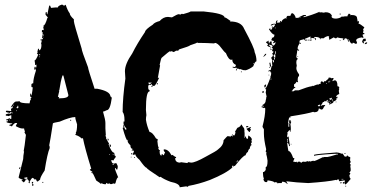

<svg xmlns="http://www.w3.org/2000/svg" viewBox="-20 -773 1590 821"><path d="M243.2 -752.9H247.1L252.9 -749H254.9L260.7 -752.9Q269.5 -726.6 278.3 -715.8Q278.3 -706.5 295.9 -690.4V-682.6Q295.9 -673.3 329.1 -565.4Q329.1 -556.2 356.4 -485.4Q356.4 -478 383.8 -395.5V-393.6H395.5Q452.1 -382.8 452.1 -360.4Q455.6 -360.4 458 -354.5Q451.2 -301.8 436.5 -301.8Q425.3 -295.9 420.9 -295.9V-293.9Q430.7 -260.7 430.7 -247.1V-223.6Q430.7 -213.9 432.6 -194.3H430.7L434.6 -182.6Q432.6 -178.7 432.6 -176.8L436.5 -178.7Q436.5 -173.3 446.3 -159.2L444.3 -155.3Q457.5 -120.1 467.8 -120.1Q469.7 -116.2 469.7 -114.3V-108.4Q472.7 -108.4 475.6 -102.5Q465.8 -90.8 465.8 -86.9L456.1 -88.9V-86.9Q457.5 -73.2 467.8 -73.2Q471.2 -75.2 475.6 -75.2Q478.5 -75.2 481.4 -69.3Q479.5 -69.3 479.5 -67.4Q483.4 -66.9 483.4 -63.5V-57.6L481.4 -47.9Q475.6 -47.9 475.6 -53.7H471.7V-51.8Q471.7 -46.4 485.4 -14.6Q479.5 -14.6 473.6 10.7L469.7 12.7H467.8Q465.8 12.7 465.8 10.7Q458 14.6 454.1 14.6Q448.2 12.7 448.2 10.7L444.3 12.7H440.4Q435.5 8.8 434.6 8.8Q432.6 12.7 432.6 14.6H426.8Q421.4 14.6 415 10.7Q411.1 12.7 409.2 12.7Q409.2 9.8 391.6 -1Q377.9 -31.7 376 -32.2Q370.1 -32.2 370.1 -36.1H376Q376 -38.6 364.3 -45.9Q364.3 -48.8 370.1 -51.8Q342.8 -140.1 335 -180.7Q333 -180.7 333 -182.6L329.1 -180.7Q319.8 -190.9 301.8 -196.3V-198.2L305.7 -200.2L303.7 -204.1Q309.6 -213.4 309.6 -241.2Q301.8 -263.7 301.8 -272.5Q280.8 -272.5 235.4 -252.9Q206.1 -248 206.1 -245.1Q194.3 -168 190.4 -151.4Q192.4 -147.9 192.4 -143.6V-139.6Q182.6 -117.2 170.9 -43.9Q151.4 -15.1 151.4 -4.9L141.6 2.9H139.6Q136.7 2.9 133.8 -6.8Q129.9 -4.9 127.9 -4.9Q127.9 -7.8 120.1 -12.7Q114.7 -12.2 106.4 4.9Q108.4 8.8 108.4 10.7Q104.5 8.8 102.5 8.8V4.9L104.5 1Q102.5 1 98.6 -6.8Q94.7 -4.9 92.8 -4.9V-8.8H96.7V-14.6H92.8L83 -12.7V-8.8L86.9 -10.7L90.8 -4.9Q83.5 6.8 81.1 6.8Q76.2 1 73.2 1V-2.9H77.1V-4.9Q59.6 -10.3 59.6 -14.6L79.1 -92.8Q79.1 -105.5 83 -126H81.1Q85 -143.6 90.8 -196.3L85 -206.1V-208Q85 -210 86.9 -210Q83 -219.7 83 -223.6H75.2Q65.9 -223.6 47.9 -233.4V-235.4L53.7 -247.1H45.9Q37.6 -244.1 30.3 -231.4Q30.3 -235.4 20.5 -235.4V-239.3L32.2 -243.2V-245.1Q6.8 -247.6 6.8 -252.9Q14.6 -252.9 14.6 -258.8H6.8V-262.7Q14.6 -262.7 20.5 -268.6Q21 -264.6 24.4 -264.6H28.3V-280.3Q24.9 -280.3 16.6 -276.4Q13.7 -278.3 4.9 -278.3V-284.2L18.6 -288.1L22.5 -286.1Q30.3 -289.1 30.3 -292L26.4 -293.9Q22.5 -293.5 22.5 -290Q4.9 -292.5 4.9 -295.9Q5.4 -299.8 8.8 -299.8L28.3 -297.9L26.4 -307.6Q34.2 -310.5 34.2 -313.5V-319.3L26.4 -313.5V-315.4Q41 -338.9 47.9 -338.9Q61.5 -338.9 63.5 -340.8Q63.5 -331.1 106.4 -331.1Q107.4 -342.3 112.3 -348.6L110.4 -352.5L114.3 -354.5Q114.3 -360.4 108.4 -360.4V-364.3Q108.4 -366.2 110.4 -366.2L108.4 -370.1V-372.1H112.3V-364.3Q116.7 -364.3 120.1 -399.4Q114.3 -399.4 114.3 -403.3V-411.1Q114.3 -416 122.1 -417Q122.1 -436.5 133.8 -471.7Q131.8 -475.1 131.8 -479.5H129.9V-475.6H126L127.9 -487.3H131.8V-483.4Q135.7 -483.4 135.7 -487.3V-497.1L131.8 -495.1H129.9V-501L127.9 -514.6Q133.3 -514.6 143.6 -540Q140.6 -540 137.7 -545.9L141.6 -547.9Q141.6 -549.8 139.6 -549.8Q141.6 -565.4 145.5 -565.4Q147.5 -562 147.5 -557.6Q157.2 -560.1 157.2 -581.1L155.3 -590.8L159.2 -592.8L157.2 -596.7V-606.4H159.2L163.1 -604.5V-610.4H159.2Q159.2 -613.3 163.1 -627.9H161.1L163.1 -631.8V-635.7L159.2 -633.8V-643.6Q161.1 -643.6 165 -645.5Q165 -643.6 167 -643.6V-647.5L165 -655.3Q167 -659.2 167 -661.1Q165 -661.1 165 -663.1Q172.9 -663.1 182.6 -696.3Q184.6 -696.3 184.6 -698.2L174.8 -710V-717.8Q175.3 -721.7 178.7 -721.7H180.7Q180.7 -719.7 178.7 -719.7Q180.7 -716.3 180.7 -711.9H182.6L190.4 -749H194.3L198.2 -739.3L217.8 -741.2H227.5Q227.5 -747.6 243.2 -752.9ZM165 -626V-620.1H167V-626ZM163.1 -616.2V-612.3H165V-616.2ZM151.4 -604.5H153.3V-600.6H151.4ZM147.5 -538.1 151.4 -536.1V-542Q147.5 -541.5 147.5 -538.1ZM147.5 -532.2V-528.3H149.4V-532.2ZM247.1 -450.2Q239.3 -426.3 233.4 -385.7H231.4Q231.4 -383.8 233.4 -383.8L227.5 -358.4H233.4L231.4 -354.5V-352.5H233.4Q272.5 -352.5 272.5 -366.2L251 -450.2ZM36.1 -325.2V-321.3H38.1V-325.2ZM55.7 -321.3Q55.7 -317.9 49.8 -311.5Q51.8 -311.5 55.7 -309.6Q56.2 -313.5 59.6 -313.5Q57.6 -316.9 57.6 -321.3ZM49.8 -301.8V-297.9H51.8V-301.8ZM32.2 -292V-288.1H34.2V-292ZM18.6 -260.7V-258.8H22.5V-260.7ZM280.3 -260.7H284.2V-256.8H280.3ZM440.4 -180.7Q444.3 -180.2 444.3 -176.8V-172.9H440.4ZM448.2 -155.3H450.2Q454.1 -154.8 454.1 -151.4V-145.5H450.2ZM448.2 -114.3V-110.4H450.2V-114.3ZM461.9 -114.3V-112.3H465.8V-114.3ZM461.9 -71.3V-67.4H465.8V-71.3ZM67.4 -57.6V-55.7Q67.4 -52.7 61.5 -49.8V-55.7Q63.5 -55.7 67.4 -57.6ZM116.2 4.9H122.1V6.8Q122.1 7.8 118.2 12.7V14.6Q124 14.6 124 18.6L118.2 22.5L116.2 8.8ZM161.1 4.9H165V8.8H161.1Z M795.4 -724.1H850.1Q939.9 -715.3 939.9 -698.7Q945.8 -698.7 963.4 -685.1H965.3L963.4 -681.2Q1011.7 -681.2 1023.9 -649.9Q1068.8 -566.4 1068.8 -550.3Q1076.7 -531.7 1076.7 -511.2Q1068.8 -508.8 1063 -489.7Q1047.9 -477.5 1029.8 -472.2Q1027.8 -472.2 1027.8 -474.1Q1025.9 -474.1 1025.9 -472.2Q1022 -472.2 1006.3 -478V-476.1Q1000 -480 994.6 -480Q994.6 -478 992.7 -478Q992.7 -483.9 988.8 -483.9L984.9 -481.9L975.1 -483.9V-487.8H977.1Q979 -487.8 979 -485.8Q988.8 -485.8 988.8 -495.6Q973.1 -502 973.1 -519L969.2 -517.1Q957.5 -517.1 945.8 -546.4Q942.4 -546.4 918.5 -577.6Q911.6 -585.4 902.8 -589.4Q898.4 -589.4 895 -587.4Q860.4 -589.4 838.4 -589.4H826.7L822.8 -591.3Q822.8 -588.9 793.5 -579.6Q789.1 -574.7 746.6 -562Q742.7 -559.6 742.7 -556.2H732.9L723.1 -550.3L713.4 -554.2Q709.5 -552.2 707.5 -552.2V-554.2Q703.6 -554.2 672.4 -526.9Q668.9 -526.9 662.6 -495.6Q662.6 -493.7 664.6 -493.7L654.8 -439L658.7 -440.9H660.6Q645 -406.2 639.2 -405.8H635.3Q630.4 -405.8 629.4 -413.6L623.5 -409.7H621.6L617.7 -411.6L613.8 -405.8V-397.9Q613.8 -388.2 619.6 -388.2V-382.3Q604 -382.3 604 -304.2V-302.2Q604 -297.9 606 -280.8Q604 -270.5 604 -261.2Q607.9 -234.9 619.6 -208.5Q631.3 -208.5 647 -181.2Q654.8 -178.2 654.8 -175.3Q654.8 -171.4 652.8 -171.4Q654.8 -145.5 658.7 -142.1Q658.7 -140.1 656.7 -140.1Q658.7 -130.4 664.6 -130.4L662.6 -126.5V-124.5Q662.6 -109.4 670.4 -106.9Q670.4 -114.7 674.3 -114.7Q674.3 -111.8 680.2 -108.9L686 -122.6Q683.1 -122.6 680.2 -128.4V-134.3H682.1Q700.2 -134.3 713.4 -108.9L717.3 -110.8Q730 -101.1 732.9 -101.1V-97.2H729Q729 -77.6 750.5 -77.6Q752.4 -77.6 752.4 -79.6Q777.3 -75.7 781.7 -75.7Q782.2 -79.6 785.6 -79.6Q787.1 -79.6 797.4 -77.6Q814.9 -77.6 859.9 -103Q907.2 -127.9 912.6 -134.3Q936 -151.9 936 -173.3Q951.2 -190.9 953.6 -190.9L967.3 -189V-192.9H969.2L975.1 -189V-192.9L971.2 -198.7H973.1L981 -192.9Q986.8 -198.7 986.8 -210.4H984.9V-212.4Q987.8 -212.4 994.6 -226.1Q1010.3 -232.4 1010.3 -239.7H1014.2Q1014.2 -235.8 1023.9 -224.1L1025.9 -210.4H1023.9L1025.9 -206.5V-183.1H1027.8V-189H1031.7Q1031.7 -179.2 1039.6 -179.2Q1041.5 -187 1041.5 -192.9H1043.5Q1055.2 -185.5 1057.1 -177.2L1055.2 -173.3L1057.1 -163.6Q1053.2 -163.1 1053.2 -159.7Q1055.2 -156.2 1055.2 -151.9Q1050.3 -151.9 1047.4 -136.2Q1043 -136.2 1039.6 -122.6Q1034.7 -122.6 1029.8 -108.9Q1020.5 -108.9 984.9 -64Q981.9 -64 977.1 -60.1V-65.9Q974.1 -65.9 971.2 -58.1H975.1Q948.2 -32.2 877.4 -3.4Q830.1 14.2 785.6 22L783.7 25.9L775.9 23.9Q752.4 27.8 748.5 27.8Q748.5 12.2 709.5 4.4Q680.7 -6.3 666.5 -17.1L662.6 -15.1Q606.9 -51.3 606 -56.2Q600.1 -56.2 576.7 -89.4Q559.1 -104.5 559.1 -112.8L549.3 -110.8Q549.3 -112.8 547.4 -112.8L553.2 -126.5Q549.3 -126.5 549.3 -132.3H547.4V-128.4H543.5V-130.4Q547.4 -135.3 547.4 -136.2Q537.6 -137.2 537.6 -151.9Q525.9 -162.6 525.9 -169.4L527.8 -173.3V-175.3H525.9V-171.4Q519.5 -171.4 504.4 -226.1Q508.3 -226.1 508.3 -230Q506.3 -233.9 506.3 -235.8L510.3 -237.8L508.3 -241.7V-253.4H512.2V-261.2Q512.2 -284.2 504.4 -294.4Q504.4 -353.5 516.1 -437L514.2 -468.3Q514.2 -499.5 545.4 -544.4Q566.9 -587.4 600.1 -636.2Q600.6 -646.5 633.3 -667.5Q640.1 -677.2 662.6 -683.1Q678.7 -700.7 697.8 -700.7L715.3 -698.7Q738.3 -712.4 744.6 -712.4Q746.6 -712.4 750.5 -710.4L758.3 -714.4L762.2 -712.4Q791 -720.2 795.4 -724.1ZM1063 -503.4V-499.5H1064.9V-503.4ZM992.7 -478V-472.2H988.8V-474.1Q989.3 -478 992.7 -478ZM1010.3 -468.3Q1014.2 -467.8 1014.2 -464.4H1010.3ZM615.7 -421.4V-413.6Q626 -413.6 627.4 -419.4V-421.4L623.5 -419.4H619.6ZM650.9 -417.5H654.8V-415.5Q654.8 -411.6 650.9 -411.6ZM627.4 -405.8H633.3Q633.3 -401.9 629.4 -401.9H627.4ZM510.3 -235.8V-233.9Q513.7 -218.3 518.1 -218.3H520V-224.1Q512.2 -231.9 512.2 -235.8ZM1035.6 -233.9H1041.5V-230L1033.7 -228L1031.7 -231.9ZM1051.3 -230 1053.2 -226.1Q1049.3 -225.6 1049.3 -222.2V-220.2H1053.2V-218.3L1047.4 -210.4Q1049.3 -210.4 1049.3 -208.5H1045.4L1033.7 -222.2Q1049.8 -230 1051.3 -230ZM541.5 -118.7H545.4V-112.8H541.5ZM539.6 -103H541.5V-99.1H539.6ZM553.2 -101.1H557.1V-97.2Q553.2 -97.2 553.2 -101.1ZM994.6 -87.4V-81.5Q998.5 -81.5 998.5 -85.4ZM988.8 -81.5V-79.6H992.7V-81.5Z M1346.7 -722.7V-718.8Q1348.6 -718.8 1352.5 -720.7Q1362.8 -718.8 1364.3 -718.8L1372.1 -720.7Q1393.1 -720.7 1399.4 -705.1Q1399.4 -703.1 1397.5 -703.1Q1397.5 -693.4 1417 -693.4Q1434.6 -694.8 1442.4 -703.1Q1444.3 -703.1 1444.3 -701.2L1454.1 -703.1H1465.8Q1465.8 -708.5 1471.7 -714.8Q1479.5 -712.9 1479.5 -707Q1481.4 -707 1481.4 -709Q1506.8 -709 1506.8 -695.3Q1508.8 -687.5 1508.8 -681.6H1510.7L1514.6 -683.6V-675.8L1512.7 -671.9Q1519 -671.9 1538.1 -656.2Q1534.2 -648.4 1532.2 -648.4L1534.2 -644.5V-642.6L1532.2 -632.8Q1536.1 -630.9 1538.1 -630.9V-627Q1530.3 -627 1530.3 -623Q1534.2 -615.2 1534.2 -611.3H1530.3Q1528.3 -611.3 1528.3 -613.3Q1502.9 -609.9 1502.9 -599.6Q1506.8 -593.3 1506.8 -587.9L1502.9 -585.9H1499Q1494.1 -589.8 1493.2 -589.8H1487.3V-585.9H1485.4Q1475.6 -590.8 1475.6 -599.6H1471.7L1467.8 -597.7Q1467.8 -609.4 1454.1 -609.4V-605.5L1450.2 -607.4H1448.2V-605.5H1452.1V-601.6H1446.3V-609.4H1444.3Q1434.6 -609.4 1420.9 -613.3Q1420.9 -609.4 1417 -609.4H1413.1L1407.2 -613.3L1389.6 -603.5H1387.7Q1387.7 -612.3 1385.7 -615.2Q1387.7 -615.2 1387.7 -617.2Q1383.8 -617.2 1383.8 -619.1Q1369.6 -615.7 1364.3 -609.4H1350.6V-605.5H1348.6Q1348.6 -615.2 1325.2 -615.2L1323.2 -611.3Q1325.2 -611.3 1325.2 -609.4H1323.2L1311.5 -611.3V-607.4H1307.6V-617.2Q1286.1 -607.4 1284.2 -607.4V-603.5H1292V-599.6H1286.1Q1283.2 -599.6 1280.3 -605.5Q1260.7 -601.6 1260.7 -597.7V-589.8H1266.6V-585.9H1264.6L1260.7 -587.9Q1252.9 -574.2 1252.9 -568.4V-564.5Q1252.9 -560.5 1258.8 -560.5V-556.6H1254.9L1251 -558.6Q1251 -551.3 1247.1 -531.2Q1248 -523.4 1252.9 -523.4V-519.5Q1247.1 -519.5 1247.1 -503.9L1249 -492.2L1247.1 -482.4Q1247.1 -470.2 1258.8 -455.1V-447.3Q1252.9 -447.3 1252.9 -427.7Q1254.9 -423.8 1254.9 -421.9H1251L1247.1 -423.8Q1247.1 -418 1237.3 -412.1V-400.4L1241.2 -402.3L1243.2 -398.4Q1233.9 -395 1229.5 -384.8H1227.5V-382.8H1235.4L1241.2 -386.7H1256.8Q1296.9 -402.3 1313.5 -404.3Q1313.5 -406.2 1315.4 -406.2Q1317.4 -406.2 1317.4 -404.3Q1335.4 -412.1 1338.9 -412.1Q1338.9 -410.2 1340.8 -410.2Q1340.8 -413.1 1352.5 -416Q1350.6 -419.9 1350.6 -421.9L1356.4 -425.8L1364.3 -419.9Q1364.3 -425.8 1368.2 -425.8H1374Q1374 -429.7 1383.8 -435.5Q1383.8 -441.4 1387.7 -441.4Q1397.5 -440.9 1397.5 -437.5L1401.4 -439.5H1403.3L1407.2 -437.5L1401.4 -427.7V-425.8L1411.1 -429.7Q1422.9 -429.7 1422.9 -406.2V-404.3Q1430.7 -403.3 1430.7 -398.4V-396.5Q1430.7 -394.5 1428.7 -394.5Q1428.7 -392.6 1430.7 -392.6L1428.7 -384.8L1430.7 -371.1Q1417 -366.2 1417 -357.4L1420.9 -359.4H1422.9V-355.5Q1422.9 -351.6 1417 -351.6L1418.9 -347.7Q1418.9 -345.2 1409.2 -339.8Q1409.2 -341.8 1407.2 -341.8Q1407.2 -331.5 1391.6 -328.1V-324.2H1389.6Q1389.6 -335.9 1379.9 -335.9L1381.8 -345.7H1379.9Q1376 -345.7 1376 -339.8H1372.1L1368.2 -341.8Q1368.2 -337.4 1360.4 -335.9Q1360.4 -333 1350.6 -320.3H1352.5Q1358.9 -324.2 1364.3 -324.2V-322.3L1368.2 -324.2H1370.1V-320.3Q1366.7 -320.3 1360.4 -306.6L1356.4 -304.7H1352.5Q1347.7 -308.6 1346.7 -308.6H1342.8Q1342.8 -293 1323.2 -293L1319.3 -294.9Q1296.9 -287.1 1221.7 -275.4V-269.5L1217.8 -271.5Q1214.8 -269 1211.9 -248L1213.9 -244.1L1211.9 -234.4V-230.5H1213.9Q1213.9 -235.4 1217.8 -244.1Q1215.8 -251 1215.8 -252Q1217.8 -255.4 1217.8 -259.8H1221.7Q1222.2 -252 1225.6 -252L1221.7 -242.2Q1223.6 -231.4 1223.6 -224.6V-218.8Q1223.6 -216.8 1221.7 -216.8L1223.6 -212.9V-210.9H1219.7V-216.8Q1215.8 -216.8 1208 -205.1Q1208 -203.1 1210 -203.1L1208 -193.4V-185.5Q1209 -185.5 1213.9 -189.5Q1213.9 -188 1219.7 -148.4H1215.8Q1215.8 -160.2 1208 -162.1V-160.2Q1212.4 -127 1213.9 -127Q1223.6 -127 1233.4 -97.7Q1235.4 -97.7 1239.3 -95.7L1233.4 -82Q1243.7 -80.1 1245.1 -80.1Q1249 -82 1251 -82L1249 -78.1H1251L1256.8 -82Q1266.6 -82 1266.6 -76.2H1268.6Q1268.6 -82 1282.2 -82V-80.1L1295.9 -84L1299.8 -82Q1303.7 -84 1305.7 -84V-82Q1317.9 -85.9 1321.3 -85.9V-84Q1327.6 -84 1362.3 -101.6V-99.6L1366.2 -101.6H1379.9Q1384.8 -101.6 1422.9 -113.3Q1422.9 -111.3 1424.8 -111.3V-115.2H1409.2Q1323.2 -110.4 1323.2 -105.5V-111.3Q1336.9 -115.2 1418.9 -121.1Q1438.5 -119.1 1438.5 -115.2L1442.4 -117.2Q1445.3 -117.2 1454.1 -103.5H1460Q1463.9 -103.5 1463.9 -109.4Q1470.7 -101.6 1477.5 -101.6V-91.8Q1477.5 -89.8 1475.6 -89.8Q1479.5 -83.5 1479.5 -80.1L1475.6 -72.3Q1479.5 -72.3 1479.5 -66.4L1477.5 -62.5Q1479.5 -58.6 1479.5 -56.6H1477.5L1479.5 -52.7V-43L1473.6 -33.2H1477.5V-29.3L1473.6 -23.4Q1475.6 -19.5 1475.6 -17.6H1473.6L1479.5 -7.8Q1460.4 15.1 1458 15.6Q1454.1 15.6 1454.1 9.8L1450.2 11.7H1446.3V5.9H1450.2L1454.1 7.8V-2L1430.7 2L1428.7 -2Q1430.7 -2 1430.7 -3.9Q1426.8 -5.9 1424.8 -5.9L1417 -2V-3.9Q1382.8 3.9 1297.9 9.8Q1248 7.8 1204.1 2L1210 13.7H1208Q1200.2 3.9 1186.5 3.9Q1184.6 7.8 1184.6 9.8H1170.9L1167 11.7Q1167 5.9 1155.3 5.9Q1155.3 7.8 1153.3 7.8Q1153.3 2 1124 -2Q1124 5.9 1118.2 5.9Q1109.4 5.9 1106.4 -5.9L1108.4 -9.8Q1104.5 -17.6 1104.5 -31.2V-37.1Q1111.3 -37.1 1116.2 -46.9V-58.6Q1124 -58.6 1124 -85.9Q1122.1 -102.5 1118.2 -115.2Q1120.1 -119.1 1120.1 -121.1Q1116.2 -121.1 1116.2 -125L1118.2 -134.8Q1108.4 -175.8 1108.4 -203.1V-220.7Q1102.5 -228.5 1102.5 -232.4Q1114.3 -277.3 1114.3 -308.6L1112.3 -312.5L1108.4 -310.5Q1102.1 -314.5 1098.6 -314.5V-318.4H1102.5L1106.4 -316.4L1108.4 -320.3H1102.5V-324.2Q1116.2 -330.6 1116.2 -343.8Q1118.2 -350.6 1118.2 -351.6V-357.4H1120.1Q1120.1 -361.3 1116.2 -377L1118.2 -390.6Q1114.3 -390.6 1114.3 -394.5Q1121.1 -397.9 1137.7 -445.3Q1135.7 -445.3 1135.7 -447.3Q1139.6 -447.3 1139.6 -462.9Q1135.7 -462.9 1135.7 -468.8H1131.8L1127.9 -466.8V-470.7Q1130.9 -470.7 1135.7 -474.6Q1135.7 -472.7 1137.7 -472.7Q1140.1 -490.7 1145.5 -494.1L1143.6 -498V-511.7Q1143.6 -513.7 1145.5 -513.7Q1139.6 -523.4 1139.6 -527.3Q1142.6 -527.3 1147.5 -535.2Q1145.5 -535.2 1145.5 -537.1H1147.5L1143.6 -544.9Q1146.5 -544.9 1149.4 -550.8V-552.7Q1143.6 -552.7 1143.6 -558.6L1147.5 -566.4Q1141.6 -566.4 1141.6 -570.3Q1145.5 -570.3 1145.5 -574.2V-576.2Q1145.5 -580.1 1129.9 -582V-578.1Q1135.7 -578.1 1135.7 -574.2V-572.3Q1125.5 -572.3 1122.1 -580.1Q1126 -580.1 1126 -584Q1121.1 -589.8 1118.2 -589.8V-593.8Q1121.6 -593.8 1127.9 -599.6L1129.9 -587.9H1131.8Q1132.8 -595.7 1137.7 -595.7H1141.6V-584L1149.4 -578.1Q1154.3 -579.1 1159.2 -591.8H1157.2Q1150.9 -587.9 1147.5 -587.9V-589.8L1151.4 -595.7V-597.7Q1146 -597.7 1139.6 -601.6L1143.6 -609.4Q1141.6 -609.4 1141.6 -611.3Q1153.3 -611.3 1153.3 -623V-625Q1144 -625 1129.9 -648.4L1135.7 -652.3V-646.5H1141.6Q1141.6 -649.4 1145.5 -654.3V-656.2H1141.6Q1142.1 -660.2 1145.5 -660.2Q1146 -656.2 1149.4 -656.2L1155.3 -664.1V-666L1153.3 -669.9L1141.6 -664.1H1137.7Q1137.7 -669.9 1153.3 -671.9Q1157.2 -669.9 1159.2 -669.9Q1159.2 -685.5 1165 -685.5H1167V-683.6L1163.1 -677.7L1167 -675.8H1168.9L1178.7 -677.7L1176.8 -681.6L1180.7 -683.6Q1181.2 -679.7 1184.6 -679.7Q1184.6 -688.5 1200.2 -695.3Q1204.1 -693.4 1206.1 -693.4L1204.1 -697.3Q1207 -705.1 1210 -705.1H1221.7Q1221.7 -708.5 1227.5 -716.8H1229.5Q1240.2 -713.4 1245.1 -695.3L1249 -697.3H1251L1254.9 -695.3Q1254.9 -699.2 1278.3 -709H1288.1V-705.1L1278.3 -703.1V-699.2Q1314 -708.5 1346.7 -722.7ZM1432.6 -714.8H1436.5V-710.9H1432.6ZM1260.7 -699.2V-697.3H1264.6V-699.2ZM1155.3 -654.3V-652.3H1159.2V-654.3ZM1325.2 -609.4H1331.1V-601.6H1327.1L1329.1 -605.5Q1325.2 -605.5 1325.2 -609.4ZM1469.7 -605.5V-601.6H1471.7V-605.5ZM1536.1 -607.4H1543.9V-597.7L1534.2 -595.7L1536.1 -591.8V-587.9H1534.2Q1531.2 -587.9 1528.3 -595.7Q1532.2 -607.4 1536.1 -607.4ZM1295.9 -603.5H1299.8V-599.6H1295.9ZM1303.7 -603.5H1313.5Q1313.5 -599.6 1309.6 -599.6H1303.7ZM1432.6 -599.6H1436.5V-597.7H1432.6ZM1469.7 -597.7Q1473.6 -597.2 1473.6 -593.8H1469.7ZM1543.9 -591.8H1549.8V-589.8Q1549.8 -585.4 1540 -584V-587.9Q1543.9 -587.9 1543.9 -591.8ZM1137.7 -570.3V-566.4H1133.8Q1134.3 -570.3 1137.7 -570.3ZM1135.7 -562.5H1141.6Q1141.6 -558.6 1137.7 -558.6ZM1157.2 -554.7 1155.3 -543H1159.2V-554.7ZM1116.2 -543H1118.2V-541Q1118.2 -538.1 1106.4 -529.3V-531.2Q1113.3 -543 1116.2 -543ZM1149.4 -537.1Q1151.4 -533.7 1151.4 -527.3H1157.2V-541H1155.3Q1150.4 -537.1 1149.4 -537.1ZM1251 -531.2H1254.9V-529.3H1251ZM1151.4 -525.4V-523.4Q1153.3 -519.5 1153.3 -517.6H1155.3V-525.4ZM1147.5 -515.6V-505.9Q1151.4 -505.9 1151.4 -509.8V-515.6ZM1135.7 -505.9 1139.6 -488.3H1133.8V-494.1L1131.8 -503.9ZM1131.8 -486.3Q1135.7 -485.8 1135.7 -482.4H1131.8ZM1127.9 -453.1H1131.8V-451.2H1127.9ZM1137.7 -437.5V-431.6H1139.6V-437.5ZM1389.6 -427.7V-423.8H1391.6V-427.7ZM1383.8 -421.9 1387.7 -419.9V-425.8Q1383.8 -425.3 1383.8 -421.9ZM1374 -418V-416H1377.9V-418ZM1116.2 -412.1Q1116.2 -410.2 1118.2 -410.2Q1115.7 -398.4 1112.3 -398.4L1110.4 -402.3V-406.2Q1110.4 -409.2 1116.2 -412.1ZM1104.5 -382.8H1108.4V-377H1100.6V-378.9Q1101.1 -382.8 1104.5 -382.8ZM1387.7 -351.6Q1387.7 -348.6 1393.6 -345.7L1399.4 -349.6Q1397.5 -353.5 1397.5 -355.5Q1392.6 -351.6 1387.7 -351.6ZM1399.4 -347.7V-345.7H1403.3V-347.7ZM1399.4 -343.8V-339.8Q1403.3 -339.8 1403.3 -343.8ZM1383.8 -341.8V-337.9H1385.7V-341.8ZM1387.7 -341.8V-339.8H1391.6V-341.8ZM1391.6 -335.9V-332H1393.6V-335.9ZM1415 -337.9H1418.9V-335.9H1415ZM1338.9 -320.3 1342.8 -318.4H1344.7L1348.6 -320.3Q1346.7 -324.2 1346.7 -326.2Q1338.9 -323.2 1338.9 -320.3ZM1217.8 -236.3V-232.4H1219.7V-236.3ZM1208 -179.7V-177.7L1210 -173.8Q1208 -170.4 1208 -166V-164.1H1210L1211.9 -173.8V-175.8Q1211.9 -179.7 1208 -179.7ZM1223.6 -158.2H1225.6V-154.3H1223.6ZM1456.1 -119.1 1458 -115.2H1452.1Q1452.6 -119.1 1456.1 -119.1ZM1440.4 -7.8V-5.9H1448.2V-7.8ZM1438.5 5.9H1440.4V7.8Q1440.4 11.7 1436.5 11.7L1434.6 7.8ZM1456.1 21.5H1460V25.4Q1456.1 25.4 1456.1 21.5Z"/></svg>

Font: Mister Brush
Style: Regular
Weight: 400
Designer: GGBotNet
Foundry: GGBotNet
Version: 1.00